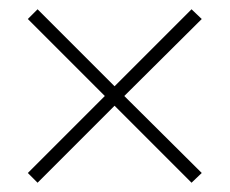

<svg xmlns="http://www.w3.org/2000/svg" viewBox="-20 -507 495 414"><path d="M61 -113 40 -134 206 -300 40 -466 61 -487 227 -321 393 -487 415 -466 248 -300 415 -134 393 -113 227 -279Z"/></svg>

Font: Urbanist Thin
Style: Regular
Weight: 100
Designer: Corey Hu
Foundry: Corey Hu
Version: Version 1.330; ttfautohint (v1.8.4.7-5d5b)